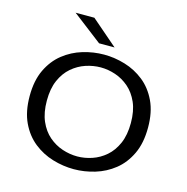

<svg xmlns="http://www.w3.org/2000/svg" viewBox="-128 -1028 1132 1161"><g transform="rotate(15 437.5 -447.5)"><path d="M436 11Q369 11 303.2 -8.8Q237.5 -28.5 183.5 -71.2Q129.5 -114 97 -182.5Q64.5 -251 64.5 -348Q64.5 -444.5 97 -512.8Q129.5 -581 183.5 -623.8Q237.5 -666.5 303.2 -686.2Q369 -706 436 -706Q502 -706 567.5 -686.2Q633 -666.5 686.8 -623.8Q740.5 -581 773 -512.8Q805.5 -444.5 805.5 -348Q805.5 -251 773 -182.5Q740.5 -114 686.8 -71.2Q633 -28.5 567.5 -8.8Q502 11 436 11ZM436 -69Q482 -69 528.2 -84.5Q574.5 -100 613 -133.2Q651.5 -166.5 674.8 -219.8Q698 -273 698 -348Q698 -423 674.8 -475.8Q651.5 -528.5 613 -561.8Q574.5 -595 528.2 -610.5Q482 -626 436 -626Q389 -626 342.5 -610.5Q296 -595 257.2 -561.8Q218.5 -528.5 195.2 -475.8Q172 -423 172 -348Q172 -273 195.2 -219.8Q218.5 -166.5 257.2 -133.2Q296 -100 342.5 -84.5Q389 -69 436 -69ZM387.5 -764 202.5 -906H320L484.5 -764Z"/></g></svg>

Font: Trispace SemiExpanded
Style: Regular
Weight: 400
Width: 6
Designer: Tyler Finck
Foundry: Etcetera Type Company
Version: Version 1.210; ttfautohint (v1.8.3)